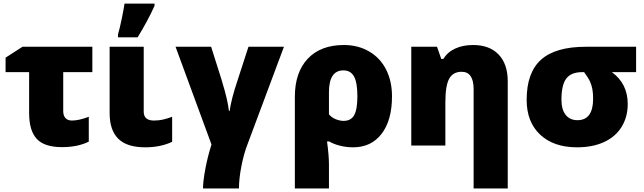

<svg xmlns="http://www.w3.org/2000/svg" viewBox="-20 -815 3608 1075"><path d="M334 -411.1V-192.9Q334 -167.5 346.7 -153.8Q359.4 -140.1 382.8 -140.1Q421.4 -140.1 477.1 -161.1V-22Q414.6 8.8 328.1 8.8Q228.5 8.8 185.8 -37.4Q143.1 -83.5 143.1 -182.1V-411.1H11.2V-492.2L106 -553.2H497.1V-411.1Z M784.7 -553.2V-189.9Q784.7 -140.1 841.8 -140.1Q868.7 -140.1 891.6 -145.3Q914.6 -150.4 943.8 -161.1V-21Q878.9 9.8 793 9.8Q690.4 9.8 642.1 -38.3Q593.8 -86.4 593.8 -181.2V-553.2ZM640.6 -622.1Q650.4 -655.3 661.6 -709.7Q672.9 -764.2 677.2 -794.9H845.2V-782.2Q805.2 -694.3 750.5 -606H640.6Z M1317.9 240.2H1116.7Q1116.7 200.7 1129.4 132.1Q1142.1 63.5 1164.1 -5.9L962.9 -553.2H1162.1L1218.8 -374Q1242.2 -296.9 1250.2 -260Q1258.3 -223.1 1261.7 -193.8H1265.6Q1275.9 -264.2 1310.1 -365.2L1371.1 -553.2H1569.8L1365.7 -6.8Q1344.7 47.4 1331.3 116.9Q1317.9 186.5 1317.9 240.2Z M2174.8 -275.9Q2174.8 -141.6 2116.7 -65.9Q2058.6 9.8 1957 9.8Q1919.9 9.8 1884.3 1Q1848.6 -7.8 1823.7 -22.9H1811Q1821.8 54.2 1821.8 106.9V240.2H1630.9V-272.9Q1630.9 -409.7 1703.1 -486.3Q1775.4 -563 1905.8 -563Q1984.4 -563 2046.1 -527.3Q2107.9 -491.7 2141.4 -426.3Q2174.8 -360.8 2174.8 -275.9ZM1902.8 -420.9Q1821.8 -420.9 1821.8 -298.8V-174.8Q1836.9 -156.7 1859.9 -147.5Q1882.8 -138.2 1903.8 -138.2Q1945.3 -138.2 1963.1 -170.4Q1981 -202.6 1981 -275.9Q1981 -352.5 1962.2 -386.7Q1943.4 -420.9 1902.8 -420.9Z M2631.8 240.2V-314.9Q2631.8 -413.1 2564.9 -413.1Q2516.6 -413.1 2495.1 -374.5Q2473.6 -335.9 2473.6 -242.2V0H2282.7V-553.2H2426.8L2450.7 -484.9H2461.9Q2486.3 -523.9 2529.5 -543.5Q2572.8 -563 2628.9 -563Q2720.7 -563 2771.7 -509.8Q2822.8 -456.5 2822.8 -359.9V240.2Z M3210.9 9.8Q3080.1 9.8 3004.4 -61Q2928.7 -131.8 2928.7 -255.9Q2928.7 -408.7 3009.5 -481Q3090.3 -553.2 3260.7 -553.2H3541.5V-411.1H3405.8Q3494.6 -346.7 3494.6 -232.9Q3494.6 -160.2 3460.4 -104.7Q3426.3 -49.3 3362.3 -19.8Q3298.3 9.8 3210.9 9.8ZM3123.5 -256.8Q3123.5 -201.7 3147.2 -171.9Q3170.9 -142.1 3212.9 -142.1Q3300.8 -142.1 3300.8 -262.2Q3300.8 -293.5 3296.6 -315.9Q3292.5 -338.4 3283.7 -357.9Q3274.9 -377.4 3250.5 -411.1H3239.7Q3177.7 -411.1 3150.6 -375.2Q3123.5 -339.4 3123.5 -256.8Z"/></svg>

Font: OpenSansExtrabold
Style: Regular
Weight: 800
Foundry: Ascender Corporation
Version: Version 1.10